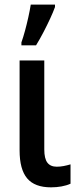

<svg xmlns="http://www.w3.org/2000/svg" viewBox="-20 -802 342 832"><path d="M201.2 9.8Q130.4 9.8 97.7 -29.1Q64.9 -67.9 64.9 -150.4V-540H171.9V-154.3Q171.9 -114.7 185.3 -97.2Q198.7 -79.6 226.1 -79.6Q240.7 -79.6 255.9 -82.5Q271 -85.4 285.6 -89.8V-5.9Q268.1 2 246.3 5.9Q224.6 9.8 201.2 9.8ZM72.8 -605.5V-618.2Q80.6 -640.1 88.4 -668.9Q96.2 -697.8 102.8 -727.5Q109.4 -757.3 113.3 -782.2H218.3V-771.5Q210 -748.5 197 -720.7Q184.1 -692.9 168.9 -663.6Q153.8 -634.3 136.2 -605.5Z"/></svg>

Font: Open Sans
Style: Regular
Weight: 600
Width: 3
Foundry: Ascender Corporation
Version: Version 1.000